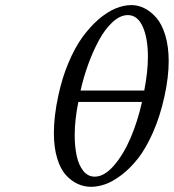

<svg xmlns="http://www.w3.org/2000/svg" viewBox="-20 -718 677 748"><path d="M542 -365.2Q556.2 -439 556.2 -496.1Q556.2 -569.8 535.9 -614.5Q515.6 -659.2 478 -659.2Q448.2 -659.2 418.5 -631.8Q388.7 -604.5 365 -560.3Q341.3 -516.1 323.2 -466.1Q305.2 -416 293.9 -365.2ZM533.2 -320.8H285.2Q271 -250 271 -191.9Q271 -145 279.1 -109.4Q287.1 -73.7 304.9 -51.8Q322.8 -29.8 349.1 -29.8Q386.2 -29.8 423.6 -72.8Q460.9 -115.7 488.8 -180.9Q516.6 -246.1 533.2 -320.8ZM207 -344.2Q221.7 -414.1 246.6 -473.1Q271.5 -532.2 301 -573Q330.6 -613.8 364 -642.6Q397.5 -671.4 429.7 -684.8Q461.9 -698.2 492.2 -698.2Q517.6 -698.2 542 -686.3Q566.4 -674.3 588.4 -649.7Q610.4 -625 623.8 -581.1Q637.2 -537.1 637.2 -480Q637.2 -418.5 621.1 -344.2Q604 -265.6 576.2 -202.6Q548.3 -139.6 517.8 -100.8Q487.3 -62 453.1 -36.1Q418.9 -10.3 389.9 -0.2Q360.8 9.8 335 9.8Q308.1 9.8 283.4 -1.2Q258.8 -12.2 237.3 -35.4Q215.8 -58.6 202.9 -100.8Q189.9 -143.1 189.9 -199.2Q189.9 -265.6 207 -344.2Z"/></svg>

Font: Linear Smooth
Style: Italic
Weight: 400
Designer: Philipp H. Poll, Flanker
Foundry: Philipp H. Poll, reworked by Flanker
Version: Version 1.061 | FøM Fix